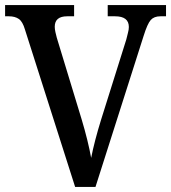

<svg xmlns="http://www.w3.org/2000/svg" viewBox="-20 -734 672 754"><path d="M78 -618Q69 -649 54 -659.5Q39 -670 15 -670H0V-714H271V-670H244Q195 -670 195 -629Q195 -620 197.5 -608.5Q200 -597 203 -586L301 -264Q313 -224 322.5 -185.5Q332 -147 338 -114Q351 -180 377 -264L476 -579Q479 -592 482.5 -605Q486 -618 486 -628Q486 -670 432 -670H403V-714H632V-670H610Q585 -670 572 -655.5Q559 -641 544 -593L355 0H275Z"/></svg>

Font: Noto Serif Bengali SemiCondensed Medium
Style: Regular
Weight: 500
Width: 4
Designer: Juan Bruce, Universal Thirst, Indian Type Foundry and the Monotype Design Team.
Foundry: Monotype Imaging Inc.
Version: Version 2.003; ttfautohint (v1.8.4.7-5d5b)